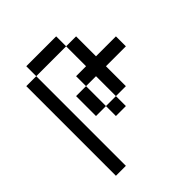

<svg xmlns="http://www.w3.org/2000/svg" viewBox="-176 -739 852 852"><g transform="rotate(-45 250.0 -312.5)"><path d="M500 -375V-437.5H375Q375 -437.5 375 -562.5H312.5Q312.5 -562.5 312.5 -437.5H250V-375H187.5Q187.5 -375 187.5 -250H250V-187.5H312.5V-250H250Q250 -250 250 -375H312.5Q312.5 -375 312.5 -250H375Q375 -250 375 -375ZM62.5 -562.5V0H125V-562.5ZM125 -562.5H312.5V-625H125Z"/></g></svg>

Font: Unifont
Style: Regular
Weight: 500
Version: Version 15.1.04